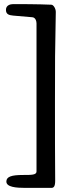

<svg xmlns="http://www.w3.org/2000/svg" viewBox="-20 -858 374 936"><path d="M231 -835C167 -838 69 -838 45 -838C31 -838 9 -833 9 -810C9 -788 24 -784 44 -782L137 -774C154 -773 158 -753 158 -744V-22C158 -5 134 -5 92 -5C37 -5 11 3 11 27C11 54 58 58 104 58H230C242 58 249 51 249 23C248 -42 248 -251 248 -366C248 -575 248 -591 252 -800C252 -816 241 -834 231 -835Z"/></svg>

Font: Life Savers
Style: ExtraBold
Weight: 800
Designer: Pablo Impallari, Rodrigo Fuenzalida, Brenda Gallo
Foundry: Pablo Impallari, Rodrigo Fuenzalida, Brenda Gallo
Version: Version 3.000